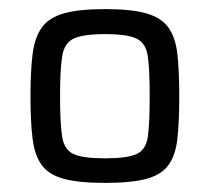

<svg xmlns="http://www.w3.org/2000/svg" viewBox="-20 -716 462 422"><path d="M211 -314Q153 -314 120 -323Q87 -332 71.5 -353.5Q56 -375 51.5 -412Q47 -449 47 -504Q47 -559 51.5 -596Q56 -633 71.5 -655Q87 -677 120 -686.5Q153 -696 211 -696Q269 -696 302 -686.5Q335 -677 350.5 -655Q366 -633 370 -596Q374 -559 374 -504Q374 -449 370 -412Q366 -375 350.5 -353.5Q335 -332 302 -323Q269 -314 211 -314ZM211 -368Q260 -368 280.5 -377.5Q301 -387 305 -416Q309 -445 309 -504Q309 -562 305 -591.5Q301 -621 280.5 -631Q260 -641 211 -641Q162 -641 141.5 -631Q121 -621 116.5 -591.5Q112 -562 112 -504Q112 -445 116.5 -416Q121 -387 141.5 -377.5Q162 -368 211 -368Z"/></svg>

Font: Saira
Style: Regular
Weight: 400
Designer: Hector Gatti with collaboration of the Omnibus-Type team
Foundry: Omnibus-Type
Version: Version 1.100; ttfautohint (v1.8.3)